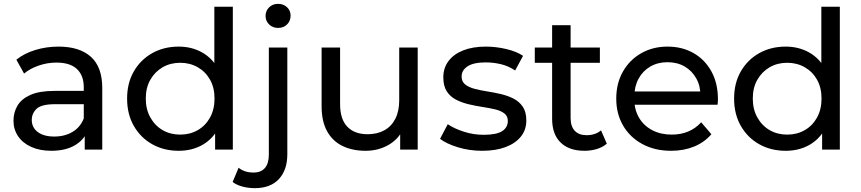

<svg xmlns="http://www.w3.org/2000/svg" viewBox="-20 -777 4472 997"><path d="M420 0V-112L415 -133V-324Q415 -385 379.5 -418.5Q344 -452 273 -452Q226 -452 181 -436.5Q136 -421 105 -395L65 -467Q106 -500 163.5 -517.5Q221 -535 284 -535Q393 -535 452 -482Q511 -429 511 -320V0ZM246 6Q187 6 142.5 -14Q98 -34 74 -69.5Q50 -105 50 -150Q50 -193 70.5 -228Q91 -263 137.5 -284Q184 -305 263 -305H431V-236H267Q195 -236 170 -212Q145 -188 145 -154Q145 -115 176 -91.5Q207 -68 262 -68Q316 -68 356.5 -92Q397 -116 415 -162L434 -96Q415 -49 367 -21.5Q319 6 246 6Z M908 6Q831 6 770.5 -28Q710 -62 675 -123Q640 -184 640 -265Q640 -346 675 -406.5Q710 -467 770.5 -501Q831 -535 908 -535Q975 -535 1029 -505Q1083 -475 1115.5 -415Q1148 -355 1148 -265Q1148 -175 1116.5 -115Q1085 -55 1031 -24.5Q977 6 908 6ZM916 -78Q966 -78 1006.5 -101Q1047 -124 1070.5 -166.5Q1094 -209 1094 -265Q1094 -322 1070.5 -363.5Q1047 -405 1006.5 -428Q966 -451 916 -451Q865 -451 825 -428Q785 -405 761 -363.5Q737 -322 737 -265Q737 -209 761 -166.5Q785 -124 825 -101Q865 -78 916 -78ZM1097 0V-143L1103 -266L1093 -389V-742H1189V0Z M1303 200Q1270 200 1239.5 192Q1209 184 1188 168L1219 94Q1249 119 1297 119Q1335 119 1355.5 95.5Q1376 72 1376 26V-530H1472V24Q1472 105 1428.5 152.5Q1385 200 1303 200ZM1424 -632Q1396 -632 1377.5 -650Q1359 -668 1359 -694Q1359 -721 1377.5 -739Q1396 -757 1424 -757Q1452 -757 1470.5 -739.5Q1489 -722 1489 -696Q1489 -669 1471 -650.5Q1453 -632 1424 -632Z M1878 6Q1810 6 1758.5 -19Q1707 -44 1678.5 -95.5Q1650 -147 1650 -225V-530H1746V-236Q1746 -158 1783.5 -119Q1821 -80 1889 -80Q1939 -80 1976 -100.5Q2013 -121 2033 -160.5Q2053 -200 2053 -256V-530H2149V0H2058V-143L2073 -105Q2047 -52 1995 -23Q1943 6 1878 6Z M2484 6Q2418 6 2358.5 -12Q2299 -30 2265 -56L2305 -132Q2339 -109 2389 -93Q2439 -77 2491 -77Q2558 -77 2587.5 -96Q2617 -115 2617 -149Q2617 -174 2599 -188Q2581 -202 2551.5 -209Q2522 -216 2486 -221.5Q2450 -227 2414 -235.5Q2378 -244 2348 -259.5Q2318 -275 2300 -302.5Q2282 -330 2282 -376Q2282 -424 2309 -460Q2336 -496 2385.5 -515.5Q2435 -535 2503 -535Q2555 -535 2608.5 -522.5Q2662 -510 2696 -487L2655 -411Q2619 -435 2580 -444Q2541 -453 2502 -453Q2439 -453 2408 -432.5Q2377 -412 2377 -380Q2377 -353 2395.5 -338.5Q2414 -324 2443.5 -316Q2473 -308 2509 -302.5Q2545 -297 2581 -288.5Q2617 -280 2646.5 -265Q2676 -250 2694.5 -223Q2713 -196 2713 -151Q2713 -103 2685 -68Q2657 -33 2606 -13.5Q2555 6 2484 6Z M3015 6Q2935 6 2891 -37Q2847 -80 2847 -160V-646H2943V-164Q2943 -121 2964.5 -98Q2986 -75 3026 -75Q3071 -75 3101 -100L3131 -31Q3109 -12 3078.5 -3Q3048 6 3015 6ZM2757 -451V-530H3095V-451Z M3465 6Q3380 6 3315.5 -29Q3251 -64 3215.5 -125Q3180 -186 3180 -265Q3180 -344 3214.5 -405Q3249 -466 3309.5 -500.5Q3370 -535 3446 -535Q3523 -535 3582 -501Q3641 -467 3674.5 -405.5Q3708 -344 3708 -262Q3708 -256 3707.5 -248Q3707 -240 3706 -233H3255V-302H3656L3617 -278Q3618 -329 3596 -369Q3574 -409 3535.5 -431.5Q3497 -454 3446 -454Q3396 -454 3357 -431.5Q3318 -409 3296 -368.5Q3274 -328 3274 -276V-260Q3274 -207 3298.5 -165.5Q3323 -124 3367 -101Q3411 -78 3468 -78Q3515 -78 3553.5 -94Q3592 -110 3621 -142L3674 -80Q3638 -38 3584.5 -16Q3531 6 3465 6Z M4060 6Q3983 6 3922.5 -28Q3862 -62 3827 -123Q3792 -184 3792 -265Q3792 -346 3827 -406.5Q3862 -467 3922.5 -501Q3983 -535 4060 -535Q4127 -535 4181 -505Q4235 -475 4267.5 -415Q4300 -355 4300 -265Q4300 -175 4268.5 -115Q4237 -55 4183 -24.5Q4129 6 4060 6ZM4068 -78Q4118 -78 4158.5 -101Q4199 -124 4222.5 -166.5Q4246 -209 4246 -265Q4246 -322 4222.5 -363.5Q4199 -405 4158.5 -428Q4118 -451 4068 -451Q4017 -451 3977 -428Q3937 -405 3913 -363.5Q3889 -322 3889 -265Q3889 -209 3913 -166.5Q3937 -124 3977 -101Q4017 -78 4068 -78ZM4249 0V-143L4255 -266L4245 -389V-742H4341V0Z"/></svg>

Font: Montserrat Thin Medium
Style: Regular
Weight: 500
Version: Version 9.000